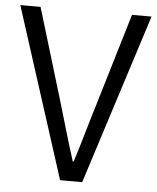

<svg xmlns="http://www.w3.org/2000/svg" viewBox="-52 -777 673 822"><g transform="rotate(5 284.0 -366.0)"><path d="M237 0H332L566 -732H482L361 -328C334 -241 316 -172 288 -85H284C256 -172 237 -241 211 -328L89 -732H2Z"/></g></svg>

Font: Noto Sans CJK SC DemiLight
Style: Regular
Weight: 350
Designer: Ryoko NISHIZUKA 西塚涼子 (kana, bopomofo & ideographs); Paul D. Hunt (Latin, Greek & Cyrillic); Sandoll Communications 산돌커뮤니
Foundry: Adobe
Version: Version 2.004;hotconv 1.0.118;makeotfexe 2.5.65603